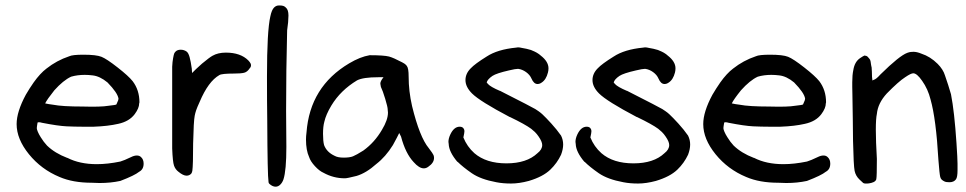

<svg xmlns="http://www.w3.org/2000/svg" viewBox="-20 -661 3601 716"><path d="M42 -198.2Q42 -244.1 76.2 -307.6Q89.8 -331.1 105.5 -353.5Q129.9 -387.7 153.3 -405.3Q191.4 -435.5 238.3 -451.2Q250 -457 291 -457Q338.9 -457 358.4 -449.2Q377.9 -441.4 418.9 -409.2Q459 -377.9 474.6 -358.4Q500 -325.2 500 -279.3Q500 -277.3 499 -275.4Q499 -257.8 482.4 -235.4Q461.9 -208 420.9 -199.2Q382.8 -190.4 330.1 -188.5Q310.5 -188.5 285.2 -188.5Q259.8 -188.5 228 -189.9Q196.3 -191.4 136.7 -203.1Q129.9 -205.1 126 -205.1Q122.1 -205.1 120.1 -204.1Q117.2 -187.5 117.2 -183.1Q117.2 -178.7 121.1 -169.4Q125 -160.2 131.8 -149.4Q142.6 -131.8 155.3 -118.2Q184.6 -89.8 230.5 -72.3H231.4Q277.3 -48.8 340.8 -48.8Q380.9 -48.8 428.7 -58.6Q442.4 -62.5 468.8 -75.2Q480.5 -81.1 490.2 -81.1Q500 -81.1 505.9 -75.2Q515.6 -66.4 515.6 -50.8Q515.6 -29.3 499 -20.5Q482.4 -6.8 428.7 13.7Q392.6 21.5 351.6 21.5Q336.9 21.5 322.3 20.5Q252 20.5 202.1 -1Q133.8 -29.3 87.9 -85.9Q42 -142.6 42 -198.2ZM295.9 -381.8Q268.6 -381.8 245.1 -375Q215.8 -361.3 182.6 -324.2Q155.3 -290 148.4 -275.4Q161.1 -272.5 177.7 -270.5Q211.9 -263.7 289.1 -263.7Q356.4 -261.7 384.8 -266.6Q412.1 -269.5 414.1 -271.5Q415 -273.4 417 -278.3Q421.9 -288.1 421.9 -293Q418.9 -314.5 380.9 -353.5Q352.5 -377 325.2 -379.9Q309.6 -381.8 295.9 -381.8Z M675.8 -468.8Q682.6 -463.9 687 -448.2Q691.4 -432.6 695.3 -404.3V-403.3Q695.3 -395.5 696.3 -388.7Q703.1 -395.5 710.9 -403.3Q717.8 -410.2 733.4 -423.8Q761.7 -447.3 772.5 -453.1Q793 -464.8 822.3 -464.8Q877 -464.8 906.2 -435.5L911.1 -429.7Q916 -423.8 916 -417.5Q916 -411.1 911.1 -406.2Q902.3 -392.6 890.1 -389.6Q877.9 -386.7 852.5 -386.7Q806.6 -386.7 797.9 -380.9Q756.8 -357.4 724.6 -281.2Q714.8 -259.8 711.4 -249.5Q708 -239.3 706.1 -229.5Q702.1 -210 700.2 -126Q700.2 -44.9 697.3 -24.4Q697.3 -23.4 696.3 -20.5Q695.3 -15.6 692.4 -12.7Q685.5 -5.9 675.8 -5.9Q663.1 -5.9 645.5 -20.5Q633.8 -29.3 628.9 -43.5Q624 -57.6 622.1 -107.4V-412.1Q623 -430.7 625.5 -443.8Q627.9 -457 629.4 -460.9Q630.9 -464.8 634.8 -468.8Q641.6 -475.6 653.8 -475.6Q666 -475.6 675.8 -468.8Z M1046.9 -247.1 1047.9 -113.3Q1047.9 -25.4 1037.1 7.8Q1033.2 19.5 1025.4 27.3Q1017.6 35.2 1007.8 35.2Q996.1 35.2 984.4 24.4Q981.4 21.5 981.4 17.6Q977.5 -5.9 976.6 -211.9Q975.6 -279.3 975.6 -375Q975.6 -546.9 988.3 -600.6Q993.2 -624 1002 -632.8Q1009.8 -640.6 1019.5 -640.6Q1022.5 -640.6 1024.4 -640.6Q1039.1 -640.6 1045.9 -632.8Q1055.7 -625 1055.7 -603Q1055.7 -581.1 1050.8 -547.9Q1046.9 -397.5 1046.9 -247.1Z M1359.4 -455.1Q1411.1 -455.1 1430.7 -450.2Q1448.2 -445.3 1479.5 -428.7Q1489.3 -423.8 1494.1 -418.9L1497.1 -415Q1503.9 -407.2 1503.9 -375Q1503.9 -321.3 1516.6 -265.6Q1544.9 -149.4 1579.1 -108.4Q1594.7 -87.9 1596.7 -82.5Q1598.6 -77.1 1598.6 -72.3Q1598.6 -53.7 1577.1 -39.1Q1569.3 -33.2 1560.5 -33.2Q1543 -33.2 1522.5 -56.6Q1492.2 -88.9 1475.6 -151.4L1468.8 -165Q1465.8 -159.2 1460 -147.5Q1454.1 -135.7 1445.3 -120.1Q1418 -76.2 1383.8 -49.8Q1345.7 -15.6 1309.6 -4.9Q1274.4 3.9 1266.6 3.9Q1265.6 3.9 1265.6 3.9Q1223.6 3.9 1186.5 -16.6Q1170.9 -23.4 1154.3 -41.5Q1137.7 -59.6 1132.8 -75.2Q1121.1 -100.6 1121.1 -140.6Q1121.1 -153.3 1123 -167Q1135.7 -337.9 1282.2 -424.8Q1323.2 -449.2 1358.4 -455.1ZM1398.4 -349.6Q1398.4 -358.4 1410.2 -373H1390.6Q1334 -373 1311.5 -361.3Q1250 -324.2 1215.8 -267.6Q1195.3 -233.4 1189.5 -207Q1184.6 -189.5 1184.6 -162.1Q1184.6 -134.8 1188.5 -120.1Q1198.2 -93.8 1227.5 -80.1Q1239.3 -73.2 1261.7 -73.2Q1284.2 -73.2 1296.4 -78.1Q1308.6 -83 1335 -99.6Q1377 -129.9 1404.3 -176.8Q1426.8 -213.9 1426.8 -241.2Q1426.8 -246.1 1425.8 -252V-252.9Q1425.8 -261.7 1416.5 -292.5Q1407.2 -323.2 1400.4 -336.9L1398.4 -348.6Z M1984.4 -89.8Q2002 -103.5 2002 -120.1Q2002 -132.8 1988.3 -152.3Q1982.4 -161.1 1974.6 -168.9L1960.9 -180.7Q1938.5 -197.3 1881.8 -224.6H1880.9Q1769.5 -283.2 1740.2 -312.5Q1715.8 -336.9 1715.8 -362.3Q1715.8 -386.7 1735.4 -406.2Q1751 -422.9 1794.9 -450.2Q1835 -476.6 1904.3 -483.4Q1908.2 -484.4 1911.6 -484.4Q1915 -484.4 1918.5 -483.9Q1921.9 -483.4 1925.8 -482.4Q1944.3 -479.5 1960 -474.6Q1976.6 -467.8 1981.9 -464.4Q1987.3 -460.9 1990.2 -459Q1993.2 -457 1996.1 -454.1Q2025.4 -431.6 2025.4 -406.2Q2025.4 -398.4 2023.4 -390.6Q2016.6 -363.3 1999 -352.5Q1992.2 -347.7 1984.4 -347.7Q1970.7 -347.7 1961.9 -368.2Q1956.1 -381.8 1941.9 -392.1Q1927.7 -402.3 1912.1 -404.3Q1902.3 -404.3 1877.9 -398.4Q1831.1 -387.7 1816.4 -377.9Q1797.9 -365.2 1794.9 -353.5Q1795.9 -351.6 1799.8 -347.7Q1809.6 -336.9 1843.8 -322.3H1844.7Q1967.8 -259.8 1976.1 -254.4Q1984.4 -249 1987.8 -246.6Q1991.2 -244.1 1995.1 -241.2Q1999 -238.3 2002 -235.4Q2015.6 -222.7 2036.1 -200.2Q2056.6 -177.7 2072.3 -155.3Q2080.1 -139.6 2080.1 -122.1Q2080.1 -104.5 2072.3 -84Q2057.6 -52.7 2032.2 -28.3Q2004.9 -2 1952.1 13.7Q1916 23.4 1885.7 23.4Q1855.5 23.4 1831.1 18.6Q1772.5 7.8 1739.3 -15.1Q1706.1 -38.1 1686.5 -57.6H1685.5Q1654.3 -94.7 1653.3 -124Q1652.3 -127.9 1652.3 -131.8Q1652.3 -144.5 1659.2 -159.2Q1672.9 -188.5 1694.3 -188.5Q1706.1 -188.5 1710 -179.7Q1711.9 -176.8 1711.9 -171.4Q1711.9 -166 1708 -148.4Q1721.7 -114.3 1749 -89.8Q1793 -51.8 1868.7 -51.8Q1944.3 -51.8 1984.4 -89.8Z M2458 -89.8Q2475.6 -103.5 2475.6 -120.1Q2475.6 -132.8 2461.9 -152.3Q2456.1 -161.1 2448.2 -168.9L2434.6 -180.7Q2412.1 -197.3 2355.5 -224.6H2354.5Q2243.2 -283.2 2213.9 -312.5Q2189.5 -336.9 2189.5 -362.3Q2189.5 -386.7 2209 -406.2Q2224.6 -422.9 2268.6 -450.2Q2308.6 -476.6 2377.9 -483.4Q2381.8 -484.4 2385.3 -484.4Q2388.7 -484.4 2392.1 -483.9Q2395.5 -483.4 2399.4 -482.4Q2418 -479.5 2433.6 -474.6Q2450.2 -467.8 2455.6 -464.4Q2460.9 -460.9 2463.9 -459Q2466.8 -457 2469.7 -454.1Q2499 -431.6 2499 -406.2Q2499 -398.4 2497.1 -390.6Q2490.2 -363.3 2472.7 -352.5Q2465.8 -347.7 2458 -347.7Q2444.3 -347.7 2435.5 -368.2Q2429.7 -381.8 2415.5 -392.1Q2401.4 -402.3 2385.7 -404.3Q2376 -404.3 2351.6 -398.4Q2304.7 -387.7 2290 -377.9Q2271.5 -365.2 2268.6 -353.5Q2269.5 -351.6 2273.4 -347.7Q2283.2 -336.9 2317.4 -322.3H2318.4Q2441.4 -259.8 2449.7 -254.4Q2458 -249 2461.4 -246.6Q2464.8 -244.1 2468.8 -241.2Q2472.7 -238.3 2475.6 -235.4Q2489.3 -222.7 2509.8 -200.2Q2530.3 -177.7 2545.9 -155.3Q2553.7 -139.6 2553.7 -122.1Q2553.7 -104.5 2545.9 -84Q2531.2 -52.7 2505.9 -28.3Q2478.5 -2 2425.8 13.7Q2389.6 23.4 2359.4 23.4Q2329.1 23.4 2304.7 18.6Q2246.1 7.8 2212.9 -15.1Q2179.7 -38.1 2160.2 -57.6H2159.2Q2127.9 -94.7 2127 -124Q2126 -127.9 2126 -131.8Q2126 -144.5 2132.8 -159.2Q2146.5 -188.5 2168 -188.5Q2179.7 -188.5 2183.6 -179.7Q2185.5 -176.8 2185.5 -171.4Q2185.5 -166 2181.6 -148.4Q2195.3 -114.3 2222.7 -89.8Q2266.6 -51.8 2342.3 -51.8Q2418 -51.8 2458 -89.8Z M2602.5 -198.2Q2602.5 -244.1 2636.7 -307.6Q2650.4 -331.1 2666 -353.5Q2690.4 -387.7 2713.9 -405.3Q2752 -435.5 2798.8 -451.2Q2810.5 -457 2851.6 -457Q2899.4 -457 2918.9 -449.2Q2938.5 -441.4 2979.5 -409.2Q3019.5 -377.9 3035.2 -358.4Q3060.5 -325.2 3060.5 -279.3Q3060.5 -277.3 3059.6 -275.4Q3059.6 -257.8 3043 -235.4Q3022.5 -208 2981.4 -199.2Q2943.4 -190.4 2890.6 -188.5Q2871.1 -188.5 2845.7 -188.5Q2820.3 -188.5 2788.6 -189.9Q2756.8 -191.4 2697.3 -203.1Q2690.4 -205.1 2686.5 -205.1Q2682.6 -205.1 2680.7 -204.1Q2677.7 -187.5 2677.7 -183.1Q2677.7 -178.7 2681.6 -169.4Q2685.5 -160.2 2692.4 -149.4Q2703.1 -131.8 2715.8 -118.2Q2745.1 -89.8 2791 -72.3H2792Q2837.9 -48.8 2901.4 -48.8Q2941.4 -48.8 2989.3 -58.6Q3002.9 -62.5 3029.3 -75.2Q3041 -81.1 3050.8 -81.1Q3060.5 -81.1 3066.4 -75.2Q3076.2 -66.4 3076.2 -50.8Q3076.2 -29.3 3059.6 -20.5Q3043 -6.8 2989.3 13.7Q2953.1 21.5 2912.1 21.5Q2897.5 21.5 2882.8 20.5Q2812.5 20.5 2762.7 -1Q2694.3 -29.3 2648.4 -85.9Q2602.5 -142.6 2602.5 -198.2ZM2856.4 -381.8Q2829.1 -381.8 2805.7 -375Q2776.4 -361.3 2743.2 -324.2Q2715.8 -290 2709 -275.4Q2721.7 -272.5 2738.3 -270.5Q2772.5 -263.7 2849.6 -263.7Q2917 -261.7 2945.3 -266.6Q2972.7 -269.5 2974.6 -271.5Q2975.6 -273.4 2977.5 -278.3Q2982.4 -288.1 2982.4 -293Q2979.5 -314.5 2941.4 -353.5Q2913.1 -377 2885.7 -379.9Q2870.1 -381.8 2856.4 -381.8Z M3363.3 -463.9Q3371.1 -466.8 3377 -467.3Q3382.8 -467.8 3386.7 -467.8Q3399.4 -467.8 3416 -460.9Q3449.2 -450.2 3476.6 -422.9Q3497.1 -402.3 3503.9 -379.9Q3516.6 -343.8 3526.4 -309.6Q3539.1 -245.1 3546.9 -127Q3550.8 -68.4 3550.8 -50.3Q3550.8 -32.2 3550.8 -26.4Q3550.8 0 3544.9 7.8Q3537.1 18.6 3520.5 18.6Q3507.8 18.6 3502 15.6Q3496.1 12.7 3492.2 9.3Q3488.3 5.9 3486.3 -1Q3483.4 -12.7 3479.5 -64.5Q3470.7 -217.8 3450.2 -290Q3440.4 -329.1 3418.9 -359.4Q3399.4 -387.7 3385.7 -387.7Q3377 -387.7 3355.5 -373Q3331.1 -357.4 3287.1 -312.5Q3253.9 -276.4 3250 -236.3Q3246.1 -218.8 3246.1 -176.8Q3246.1 -134.8 3250 -68.4V-67.4Q3250 -2.9 3248 5.9Q3248 7.8 3247.1 9.8L3244.1 13.7Q3239.3 18.6 3229.5 21Q3219.7 23.4 3214.8 23.4Q3210 23.4 3206.5 23.4Q3203.1 23.4 3199.2 21.5Q3193.4 16.6 3185.5 8.8Q3170.9 -4.9 3167 -23.9Q3163.1 -43 3161.1 -135.7Q3161.1 -170.9 3160.2 -216.8Q3159.2 -294.9 3158.7 -311.5Q3158.2 -328.1 3158.2 -336.9Q3158.2 -345.7 3158.2 -354.5Q3158.2 -380.9 3162.1 -399.4Q3167 -430.7 3187.5 -444.3Q3199.2 -452.1 3202.1 -453.1Q3205.1 -454.1 3205.6 -454.1Q3206.1 -454.1 3207 -453.1Q3211.9 -453.1 3215.3 -449.7Q3218.8 -446.3 3221.7 -442.4Q3225.6 -438.5 3226.6 -431.6Q3227.5 -424.8 3228 -421.9Q3228.5 -418.9 3229 -416Q3229.5 -413.1 3230.5 -409.2Q3230.5 -402.3 3231.4 -393.6Q3231.4 -372.1 3233.4 -360.4Q3233.4 -361.3 3236.3 -362.3L3238.3 -363.3Q3247.1 -365.2 3263.7 -383.8Q3334 -453.1 3363.3 -463.9Z"/></svg>

Font: JasonHandwriting2
Style: SemiBold
Weight: 600
Version: Version 1.04.7